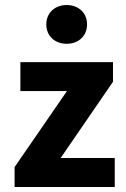

<svg xmlns="http://www.w3.org/2000/svg" viewBox="-20 -743 500 763"><path d="M38 0H436V-115H221L429 -418V-496H61V-381H246L38 -79ZM245 -569C293 -569 326 -601 326 -646C326 -691 293 -723 245 -723C197 -723 164 -691 164 -646C164 -601 197 -569 245 -569Z"/></svg>

Font: Giro Sans Regular
Style: Bold
Weight: 700
Designer: Paul D. Hunt
Foundry: Adobe Systems Incorporated
Version: Version 1.000;PS 1.0;hotconv 1.0.88;makeotf.lib2.5.647800